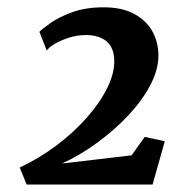

<svg xmlns="http://www.w3.org/2000/svg" viewBox="-20 -928 472 526"><path d="M53 -422.5 34 -469Q87.5 -494 135 -529.8Q182.5 -565.5 218.5 -606.5Q254.5 -647.5 274.2 -688Q294 -728.5 293 -762Q292.5 -797.5 271.8 -814.8Q251 -832 215 -832Q191.5 -832 169 -824.8Q146.5 -817.5 130 -807.8Q113.5 -798 108 -789.5L88 -841Q96.5 -849.5 119.2 -865.5Q142 -881.5 178.5 -894.8Q215 -908 264 -908Q314 -908 347.8 -889.8Q381.5 -871.5 397.8 -841.5Q414 -811.5 414 -776Q414 -737 391.8 -694.8Q369.5 -652.5 331.8 -612.2Q294 -572 247 -537.5Q200 -503 150 -480L340.5 -502.5L376.5 -553L431.5 -541L398 -422.5Z"/></svg>

Font: Merriweather 24pt Black
Style: Italic
Weight: 900
Italic angle: -7.8°
Designer: Eben Sorkin
Foundry: Eben Sorkin
Version: Version 2.101